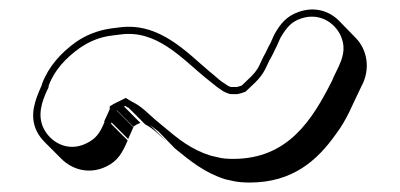

<svg xmlns="http://www.w3.org/2000/svg" viewBox="-20 -468 846 406"><path d="M242 -243C243 -243 244 -243 245 -244C247 -243 249 -241 252 -240L287 -205C305 -196 318 -181 332 -169L297 -204L315 -190L350 -154C382 -128 412 -103 456 -89L474 -85C483 -83 495 -82 508 -82C599 -82 651 -129 690 -184C715 -217 725 -247 744 -285C764 -321 757 -363 732 -388L697 -424C677 -444 647 -455 612 -443C586 -434 573 -418 560 -395L552 -377C546 -367 543 -358 537 -348L528 -329C520 -312 503 -299 491 -287C488 -286 484 -285 481 -284H470C469 -284 467 -284 466 -285C464 -285 462 -287 460 -288L448 -296C440 -302 433 -309 424 -316C377 -355 318 -422 232 -410L216 -408C186 -404 160 -393 139 -378C109 -356 83 -328 69 -291C68 -288 68 -286 67 -285C55 -258 41 -224 58 -190C62 -182 68 -174 75 -167L110 -132C132 -110 168 -98 205 -116C230 -128 239 -146 250 -171L215 -206C215 -207 215 -208 216 -209L251 -174C254 -181 258 -190 262 -199L227 -234V-235L262 -200C267 -204 271 -206 277 -208ZM212 -243V-237C208 -228 205 -221 202 -215C199 -209 201 -210 201 -210C191 -186 183 -175 163 -165C123 -145 86 -168 72 -197C59 -224 68 -252 80 -278C83 -282 83 -286 83 -287C95 -320 120 -346 148 -366C168 -380 191 -390 218 -393L234 -395C311 -406 364 -345 414 -304C423 -297 430 -291 439 -284L452 -275C455 -274 462 -269 470 -269H482C488 -270 494 -272 499 -274C511 -286 530 -300 541 -322L550 -341C558 -354 560 -361 565 -370L573 -388C586 -410 596 -422 617 -429C659 -443 693 -416 703 -386C715 -351 692 -323 682 -297C641 -216 590 -132 473 -132C460 -132 450 -133 442 -135L425 -139C384 -152 357 -174 325 -201L307 -216C294 -227 280 -243 259 -253C254 -256 250 -258 246 -261C233 -254 222 -250 212 -243Z"/></svg>

Font: Blanket
Style: Poster
Weight: 900
Foundry: Cannot Into Space Fonts
Version: Version 0.9